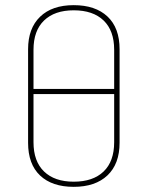

<svg xmlns="http://www.w3.org/2000/svg" viewBox="-20 -714 571 745"><path d="M266 -694Q350 -694 397 -650Q444 -606 444 -523V-160Q444 -78 397 -33.5Q350 11 266 11Q182 11 135.5 -33Q89 -77 89 -160V-523Q89 -604 135.5 -649Q182 -694 266 -694ZM266 -674Q192 -674 151 -634.5Q110 -595 110 -521V-369H423V-521Q423 -595 382 -634.5Q341 -674 266 -674ZM266 -9Q341 -9 382 -48.5Q423 -88 423 -162V-349H110V-162Q110 -88 151 -48.5Q192 -9 266 -9Z"/></svg>

Font: Sofia Sans Semi Condensed Thin
Style: Regular
Weight: 250
Version: Version 4.100